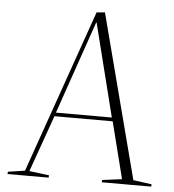

<svg xmlns="http://www.w3.org/2000/svg" viewBox="-52 -779 749 828"><g transform="rotate(5 322.0 -365.5)"><path d="M369 -731 554 -21 634 -10 633 0H419L420 -10L505 -21L443 -266H191L104 -21L190 -10L189 0H11L12 -10L85 -21L333 -728ZM196 -282H438L337 -684H335Z"/></g></svg>

Font: Literata 72pt ExtraLight
Style: Italic
Weight: 200
Italic angle: -2°
Designer: Latin by Veronika Burian and Jose Scaglione. Greek by Irene Vlachou. Cyrillic by Vera Evstafieva
Foundry: TypeTogether
Version: Version 3.002